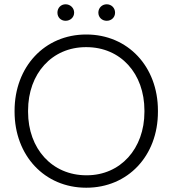

<svg xmlns="http://www.w3.org/2000/svg" viewBox="-20 -869 805 896"><path d="M286 -772C308 -772 326 -788 326 -810C326 -832 308 -849 286 -849C264 -849 248 -832 248 -810C248 -788 264 -772 286 -772ZM478 -772C500 -772 517 -788 517 -810C517 -832 500 -849 478 -849C456 -849 439 -832 439 -810C439 -788 456 -772 478 -772ZM48 -348C48 -143 188 7 382 7H383C577 7 717 -142 717 -347V-353C717 -558 577 -708 383 -708H382C188 -708 48 -557 48 -352ZM111 -347V-353C111 -526 223 -649 381 -649H383C543 -649 654 -526 654 -353V-347C654 -175 542 -51 385 -51H383C223 -51 111 -175 111 -347Z"/></svg>

Font: Fixel Display Light
Style: Regular
Weight: 300
Designer: AlfaBravo + MacPaw
Foundry: Kyrylo Tkachov, Marchela Mozhyna, Serhii Makarenko, Maria Weinstein, Zakhar Kryvoshyya
Version: Version 1.211